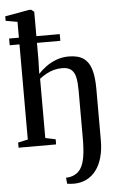

<svg xmlns="http://www.w3.org/2000/svg" viewBox="-67 -865 717 1154"><g transform="rotate(-5 291.5 -288.0)"><path d="M335 244.5Q329 244.5 319.8 244Q310.5 243.5 302.2 242.8Q294 242 290.5 241L287 204.5Q295 205.5 312 202Q329 198.5 341 191.5Q364.5 179.5 379.2 154.5Q394 129.5 401 86.5Q408 43.5 408 -22V-310.5Q408 -357 401.5 -388.8Q395 -420.5 376.2 -437Q357.5 -453.5 320.5 -453.5Q293.5 -453.5 269.2 -446.8Q245 -440 224 -428.2Q203 -416.5 183.5 -401.5V-44L245 -31V0H18.5V-31L78 -44V-754L7.5 -766.5V-793.5L152.5 -819.5H165.5L183.5 -806V-519L181 -431Q199.5 -451.5 226.8 -472Q254 -492.5 289.5 -506.2Q325 -520 366 -520Q423.5 -520 456 -496.8Q488.5 -473.5 501.8 -427.2Q515 -381 515 -312V-1.5Q515 56 502.2 101.5Q489.5 147 465.8 178.5Q442 210 409 226.8Q376 243.5 335 244.5ZM19 -618V-658.5H324.5V-618Z"/></g></svg>

Font: Merriweather 96pt Medium
Style: Regular
Weight: 500
Version: Version 2.100